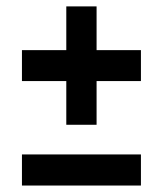

<svg xmlns="http://www.w3.org/2000/svg" viewBox="-20 -574 504 594"><path d="M47.9 -323.2V-418.9H185.1V-554.2H278.8V-418.9H416V-323.2H278.8V-188H185.1V-323.2ZM47.9 0V-96.2H416V0Z"/></svg>

Font: LT Hoop SemBd
Style: Regular
Weight: 600
Designer: Daniel Lyons
Foundry: LyonsType
Version: Version 1.000